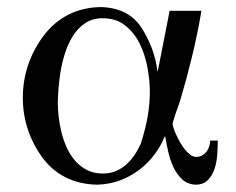

<svg xmlns="http://www.w3.org/2000/svg" viewBox="-20 -500 651 530"><path d="M139.6 -214.8Q139.6 -197.8 142.1 -176.5Q144.5 -155.3 149.9 -133.8Q155.3 -112.3 164.6 -92Q173.8 -71.8 187.7 -55.9Q201.7 -40 220.5 -30.5Q239.3 -21 264.2 -21Q282.7 -21 298.6 -27.3Q314.5 -33.7 327.4 -44.9Q340.3 -56.2 350.6 -71Q360.8 -85.9 368.7 -103.5Q381.3 -142.6 387.5 -177.7Q393.6 -212.9 393.6 -246.6Q393.6 -277.3 387.2 -312.7Q380.9 -348.1 366 -378.7Q351.1 -409.2 325.9 -429.4Q300.8 -449.7 263.2 -449.7Q235.4 -449.7 215.1 -436Q194.8 -422.4 181.2 -400.6Q167.5 -378.9 159.2 -352.3Q150.9 -325.7 146.7 -299.6Q142.6 -273.4 141.1 -250.7Q139.6 -228 139.6 -214.8ZM536.1 -470.2Q524.9 -404.8 510 -343.5Q495.1 -282.2 477.5 -223.1Q476.1 -217.8 472.4 -208Q468.8 -198.2 465.3 -188.2Q461.9 -178.2 459.2 -169.4Q456.5 -160.6 456.5 -157.7Q456.5 -154.8 459 -146.7Q461.4 -138.7 466.1 -128.7Q470.7 -118.7 476.8 -107.7Q482.9 -96.7 490.2 -87.6Q497.6 -78.6 505.4 -72.8Q513.2 -66.9 521.5 -66.9Q531.2 -66.9 538.3 -71Q545.4 -75.2 550.3 -81.5Q555.2 -87.9 557.6 -95.9Q560.1 -104 560.1 -111.8H581.1Q581.1 -93.8 579.6 -72.5Q578.1 -51.3 572 -33.4Q565.9 -15.6 554 -3.2Q542 9.3 521.5 9.8Q499 9.3 484.1 -3.9Q469.2 -17.1 459.7 -36.6Q450.2 -56.2 444.8 -79.3Q439.5 -102.5 436 -123.5L434.6 -123Q424.8 -98.6 407.7 -75.2Q390.6 -51.8 366.9 -33.2Q343.3 -14.6 313.5 -2.9Q283.7 8.8 248 9.8Q199.2 8.8 161.4 -10.3Q123.5 -29.3 97.2 -64.9Q71.3 -100.1 57.1 -142.1Q43 -184.1 43 -230Q43 -278.3 58.1 -322Q73.2 -365.7 101.1 -402.3Q129.4 -439.5 168.7 -459.5Q208 -479.5 257.8 -480.5Q335 -478.5 370.6 -423.3Q388.2 -396 399.4 -366Q410.6 -335.9 414.6 -303.2H415.5Q423.3 -344.2 431.9 -386.7Q440.4 -429.2 448.2 -470.2Z"/></svg>

Font: Dima Niloofar
Style: Regular
Weight: 400
Designer: R.Balvardi
Foundry: Dima Software Group
Version: Version 3.00;November 13, 2018;FontCreator 11.5.0.2427 64-bi